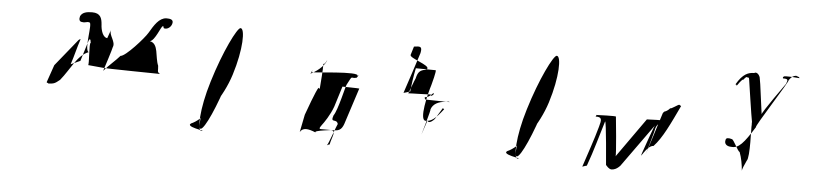

<svg xmlns="http://www.w3.org/2000/svg" viewBox="-36 -637 3478 816"><g transform="rotate(5 1703.0 -229.0)"><path d="M163 -153C166 -149 169 -152 171 -148C194 -150 197 -150 219 -168C260 -218 282 -278 330 -296C308 -304 337 -422 322 -422C310 -426 307 -418 291 -421C279 -421 276 -432 280 -445C288 -462 307 -466 330 -466C366 -466 372 -444 374 -418C375 -394 384 -362 405 -362C402 -360 401 -355 399 -350L416 -398C409 -376 441 -349 430 -326C431 -324 399 -224 398 -222C418 -246 449 -272 466 -292C487 -292 562 -376 576 -400C596 -434 615 -466 646 -468C664 -468 679 -465 673 -446C669 -433 657 -424 646 -424C631 -424 643 -433 634 -433C627 -433 607 -370 585 -365C624 -358 613 -301 629 -264C632 -243 625 -238 640 -230C640 -230 401 -233 396 -235L332 -241C338 -240 327 -336 335 -336C332 -350 335 -350 327 -350L298 -256L258 -238C271 -276 278 -310 291 -348C282 -346 283 -343 270 -328L189 -228Z M798 -36C848 -62 917 -156 948 -254C983 -365 984 -454 964 -454C950 -454 897 -348 857 -216C820 -96 818 -4 836 -4C872 -4 746 -16 798 -36ZM871 -230C835 -113 815 -13 832 -13C849 -13 895 -116 931 -234C967 -349 986 -446 968 -446C949 -446 908 -348 871 -230Z M1277 -287C1273 -282 1296 -318 1279 -294C1275 -289 1493 -318 1476 -294C1472 -289 1491 -310 1474 -287C1446 -279 1459 -302 1434 -254C1430 -248 1407 -142 1390 -119C1377 -82 1404 -109 1411 -84C1407 -78 1379 5 1373 10C1379 8 1378 6 1384 6C1391 -30 1411 -56 1381 -56C1399 -56 1309 -49 1320 -40C1286 -54 1265 -56 1253 -36L1268 -111C1272 -123 1307 -219 1316 -230C1324 -224 1321 -224 1323 -244C1324 -260 1328 -298 1328 -335C1331 -324 1347 -360 1342 -348C1337 -334 1318 -308 1277 -287ZM1344 -74C1332 -58 1335 -56 1342 -56H1398C1423 -56 1433 -66 1442 -97L1489 -242C1489 -243 1417 -244 1417 -244L1390 -157C1377 -120 1352 -84 1344 -74Z M1694 -404C1689 -389 1782 -367 1769 -350C1768 -352 1764 -346 1762 -346C1739 -342 1730 -333 1724 -306C1721 -302 1700 -242 1698 -240C1700 -241 1790 -242 1793 -244C1796 -227 1809 -254 1804 -239C1813 -270 1794 -228 1770 -230C1768 -224 1772 -223 1773 -220L1876 -218C1874 -222 1865 -218 1859 -218C1828 -215 1806 -204 1798 -180C1802 -182 1769 -70 1769 -70L1790 -133C1790 -130 1793 -126 1797 -126C1803 -126 1812 -132 1820 -141L1850 -190L1856 -186C1824 -144 1806 -130 1782 -130C1752 -130 1781 -246 1793 -284C1795 -290 1809 -344 1806 -348L1721 -349C1714 -315 1709 -281 1706 -250C1712 -250 1675 -238 1678 -241C1698 -300 1716 -356 1735 -415C1741 -444 1732 -444 1705 -440Z M2147 -36C2197 -62 2266 -156 2297 -254C2332 -365 2333 -454 2313 -454C2299 -454 2246 -348 2206 -216C2169 -96 2167 -4 2185 -4C2221 -4 2095 -16 2147 -36ZM2220 -230C2184 -113 2164 -13 2181 -13C2198 -13 2244 -116 2280 -234C2316 -349 2335 -446 2317 -446C2298 -446 2257 -348 2220 -230Z M2500 -211C2528 -212 2527 -200 2518 -169C2503 -114 2481 -52 2462 6C2466 4 2481 0 2481 0C2506 -68 2522 -130 2542 -194C2547 -197 2562 -10 2562 -10C2566 -6 2575 7 2587 7C2595 7 2608 4 2623 -12L2755 -196C2753 -198 2710 -74 2710 -74C2698 -36 2726 -108 2756 -108C2792 -146 2821 -209 2858 -287L2850 -292C2844 -292 2816 -270 2813 -274C2806 -265 2794 -258 2790 -258C2787 -256 2784 -252 2783 -250L2726 -70C2726 -70 2759 -182 2756 -180C2763 -204 2773 -208 2798 -211C2802 -214 2800 -218 2800 -218C2804 -222 2718 -218 2718 -218L2599 -50C2603 -54 2586 -218 2586 -218C2590 -222 2502 -218 2502 -218C2506 -222 2500 -211 2500 -211Z M3080 -399C3107 -446 3131 -454 3155 -454C3165 -461 3176 -450 3180 -438L3185 -409L3202 -282C3200 -289 3294 -420 3294 -420C3301 -438 3302 -442 3279 -442C3277 -448 3281 -449 3281 -449C3279 -456 3349 -449 3349 -449C3347 -456 3338 -455 3334 -458C3321 -456 3316 -453 3304 -437C3309 -434 3175 -226 3183 -226C3138 -154 3117 -130 3086 -133C3065 -133 3054 -144 3059 -161C3060 -170 3072 -170 3085 -166C3093 -166 3114 -117 3123 -114C3132 -90 3137 -62 3139 -36C3139 -42 3147 -61 3156 -80C3170 -95 3162 -226 3164 -234C3163 -244 3165 -244 3163 -252C3161 -258 3136 -426 3136 -426C3134 -436 3134 -432 3130 -432C3124 -439 3117 -428 3111 -421C3109 -428 3086 -394 3086 -394C3084 -400 3080 -399 3080 -399Z"/></g></svg>

Font: Zinc
Style: Obl
Weight: 400
Version: Version 1